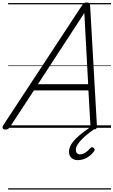

<svg xmlns="http://www.w3.org/2000/svg" viewBox="-66 -1035 919 1555"><path d="M-22 14Q-38 14 -43.5 5Q-49 -4 -40 -20L600 -994Q608 -1006 615.5 -1010.5Q623 -1015 637 -1015Q650 -1015 656.5 -1009.5Q663 -1004 664 -988L719 -14Q720 0 713.5 7Q707 14 692 14Q678 14 673 8.5Q668 3 667 -10L650 -303H209L16 -9Q6 5 -1 9.5Q-8 14 -22 14ZM241 -353H648L617 -930ZM564 262Q532 262 512.5 243.5Q493 225 493 194Q493 165 509 137.5Q525 110 551.5 84.5Q578 59 609.5 35Q641 11 673 -11L716 -8V-3Q690 15 660.5 37.5Q631 60 605.5 84.5Q580 109 564 133Q548 157 548 178Q548 194 556.5 204.5Q565 215 582 215Q603 215 624 202Q645 189 666 164Q672 158 679 157Q686 156 693 164Q699 169 700.5 175.5Q702 182 696 190Q681 211 660 227.5Q639 244 614.5 253Q590 262 564 262ZM0 490H833V500H0ZM0 -20H833V0H0ZM0 -505H833V-500H0ZM0 -1010H833V-1000H0Z"/></svg>

Font: Playwrite RO Guides
Style: Regular
Weight: 400
Designer: Veronika Burian, José Scaglione
Foundry: TypeTogether
Version: Version 1.003